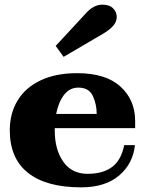

<svg xmlns="http://www.w3.org/2000/svg" viewBox="-20 -794 630 824"><path d="M253 -550 219 -597 345 -733Q380 -774 419 -774Q450 -774 465.5 -758Q481 -742 481 -721Q481 -701 466 -683.5Q451 -666 422 -649ZM215 -244V-234Q215 -152 251.5 -100Q288 -48 356 -48Q421 -48 460.5 -77Q500 -106 513 -171H559Q551 -92 491.5 -41Q432 10 328 10Q179 10 100.5 -52Q22 -114 22 -235Q22 -308 56 -363.5Q90 -419 155 -449.5Q220 -480 311 -480Q434 -480 497 -422.5Q560 -365 560 -275V-244ZM221 -305H395Q395 -346 378.5 -382Q362 -418 316 -418Q279 -418 255 -387Q231 -356 221 -305Z"/></svg>

Font: Taviraj ExtraBold
Style: Regular
Weight: 800
Designer: Katatrad Team
Foundry: CadsonDemak
Version: Version 1.001